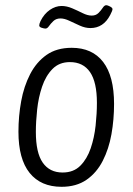

<svg xmlns="http://www.w3.org/2000/svg" viewBox="-20 -713 510 739"><path d="M217 6Q137 6 94 -47.5Q51 -101 51 -206Q51 -266 61.5 -323.5Q72 -381 96 -427.5Q120 -474 159 -501.5Q198 -529 256 -529Q335 -529 377 -474.5Q419 -420 419 -313Q419 -253 409 -196.5Q399 -140 375.5 -94Q352 -48 313 -21Q274 6 217 6ZM221 -49Q263 -49 289 -75Q315 -101 329 -142Q343 -183 348 -229.5Q353 -276 353 -317Q353 -397 326.5 -435.5Q300 -474 249 -474Q208 -474 182 -447.5Q156 -421 142 -379.5Q128 -338 123 -291.5Q118 -245 118 -205Q118 -125 144.5 -87Q171 -49 221 -49ZM155 -603Q150 -603 140.5 -606Q131 -609 131 -615Q131 -621 136 -632Q150 -660 172 -675Q194 -690 217 -690Q237 -690 258 -681Q279 -672 298 -662.5Q317 -653 333 -653Q349 -653 359 -663Q369 -673 375.5 -683Q382 -693 389 -693Q394 -693 403.5 -688Q413 -683 413 -678Q413 -672 404 -655Q378 -605 328 -605Q308 -605 287 -614.5Q266 -624 247 -633Q228 -642 213 -642Q196 -642 185.5 -632Q175 -622 168.5 -612.5Q162 -603 155 -603Z"/></svg>

Font: Asap Condensed Condensed Light
Style: Italic
Weight: 300
Width: 3
Italic angle: -6°
Designer: Pablo Cosgaya
Foundry: Omnibus-Type
Version: Version 3.001; ttfautohint (v1.8.4.7-5d5b)